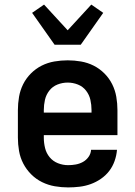

<svg xmlns="http://www.w3.org/2000/svg" viewBox="-20 -805 590 837"><path d="M277 12Q248 12 219 7Q190 2 163.5 -11Q137 -24 116 -45Q95 -66 81.5 -92Q68 -118 63 -147Q58 -176 58 -205V-325Q58 -354 63 -383Q68 -412 81 -438Q94 -464 115 -485Q136 -506 162 -519Q188 -532 217 -537Q246 -542 275 -542Q304 -542 333 -537Q362 -532 388 -519Q414 -506 435 -485Q456 -464 469 -438Q482 -412 487 -383Q492 -354 492 -325V-216H171V-205Q171 -182 176.5 -159.5Q182 -137 196.5 -119.5Q211 -102 232.5 -93.5Q254 -85 277 -85Q294 -85 310.5 -88Q327 -91 341.5 -99Q356 -107 366 -121Q376 -135 377 -152H490Q488 -127 479.5 -103Q471 -79 456 -59.5Q441 -40 420 -25.5Q399 -11 375.5 -2.5Q352 6 327 9Q302 12 277 12ZM171 -314H379V-325Q379 -348 374 -370Q369 -392 355 -410Q341 -428 319.5 -436.5Q298 -445 275 -445Q252 -445 230.5 -436.5Q209 -428 195 -410Q181 -392 176 -370Q171 -348 171 -325ZM218 -610 120 -749 172 -785 275 -673 378 -785 430 -749 332 -610Z"/></svg>

Font: Lode
Style: Bold
Weight: 700
Monospace: yes
Designer: Belleve Invis
Foundry: Belleve Invis
Version: Version 29.2.0; ttfautohint (v1.8.3)